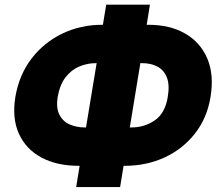

<svg xmlns="http://www.w3.org/2000/svg" viewBox="-20 -760 929 811"><path d="M411.1 -655.3H414.6L428.7 -740.2H613.3L599.6 -655.3H606.4Q698.2 -655.3 762.7 -617.9Q827.1 -580.6 856 -512Q884.8 -443.4 869.1 -349.6Q854.5 -260.7 803.2 -195.6Q752 -130.4 675.3 -95Q598.6 -59.6 506.8 -59.6H502L487.3 30.3H301.8L316.4 -59.6H312.5Q220.2 -59.6 154.8 -94.7Q89.4 -129.9 59.8 -195.3Q30.3 -260.7 44.9 -350.6Q61 -444.8 113.5 -512.9Q166 -581.1 243.4 -618.2Q320.8 -655.3 411.1 -655.3ZM384.8 -493.2Q348.1 -493.2 314.7 -479Q281.2 -464.8 257.1 -433.8Q232.9 -402.8 223.6 -350.6Q216.3 -303.2 231.2 -274.9Q246.1 -246.6 274.9 -234.1Q303.7 -221.7 338.9 -221.7H343.3L388.2 -493.2ZM581.1 -493.2H572.8L528.3 -221.7H535.2Q589.8 -221.7 633.5 -251.5Q677.2 -281.2 688.5 -349.6Q697.3 -401.4 684.8 -432.9Q672.4 -464.4 644.8 -478.8Q617.2 -493.2 581.1 -493.2Z"/></svg>

Font: Inter Tight Black
Style: Italic
Weight: 900
Italic angle: -9.39999°
Designer: Rasmus Andersson
Foundry: rsms
Version: Version 3.004; ttfautohint (v1.8.4.7-5d5b)